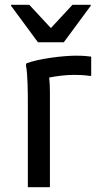

<svg xmlns="http://www.w3.org/2000/svg" viewBox="-20 -780 424 800"><path d="M246 -604 358 -756V-760H282L192 -663L102 -760H26V-756L138 -604ZM296 -548C244 -548 142 -536 90 -516L88 -508C96 -472 96 -384 96 -344V0H188V-396C188 -418 187 -439 185 -457C216 -463 254 -468 288 -468C308 -468 335 -467 352 -464H360V-544C346 -546 328 -548 296 -548Z"/></svg>

Font: Kufam Arabic Latin Roman Normal
Style: Regular
Weight: 400
Designer: Wael Morcos & Artur Schmal
Version: Version 1.200;PS 001.200;hotconv 1.0.88;makeotf.lib2.5.64775